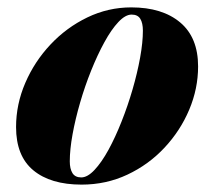

<svg xmlns="http://www.w3.org/2000/svg" viewBox="-20 -490 583 520"><path d="M201 10Q117 10 70.2 -28.8Q23.5 -67.5 23.5 -146Q23.5 -207.5 48.5 -265.5Q73.5 -323.5 116.8 -369.5Q160 -415.5 216.5 -442.8Q273 -470 335.5 -470Q419.5 -470 468 -429.2Q516.5 -388.5 516.5 -310Q516.5 -250 492.5 -193Q468.5 -136 425.5 -90Q382.5 -44 325 -17Q267.5 10 201 10ZM200 -9.5Q217 -9.5 236 -29.8Q255 -50 273.8 -84.2Q292.5 -118.5 309.2 -160.8Q326 -203 339 -247.8Q352 -292.5 359.5 -334Q367 -375.5 367 -407Q367 -427.5 360 -439Q353 -450.5 336.5 -450.5Q319.5 -450.5 300.5 -430.2Q281.5 -410 262.8 -375.8Q244 -341.5 227 -299.2Q210 -257 197 -212.2Q184 -167.5 176.5 -126.2Q169 -85 169 -53Q169 -33 176.2 -21.2Q183.5 -9.5 200 -9.5Z"/></svg>

Font: Bodoni Moda ExtraBold
Style: Italic
Weight: 800
Italic angle: -13°
Version: Version 2.005